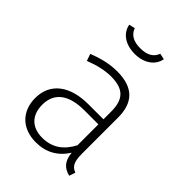

<svg xmlns="http://www.w3.org/2000/svg" viewBox="-219 -852 967 967"><g transform="rotate(45 264.5 -368.5)"><path d="M252 -656C317 -656 366 -689 375 -741L343 -748C330 -712 299 -696 252 -696C205 -696 174 -712 161 -748L129 -741C138 -689 186 -656 252 -656ZM420 -113V-370C420 -475 369 -532 253 -532C200 -532 150 -520 94 -498L107 -461C158 -481 205 -492 249 -492C340 -492 374 -452 374 -367V-312H267C138 -312 55 -253 55 -145C55 -52 115 11 215 11C287 11 342 -20 380 -80C385 -24 410 0 453 11L464 -22C435 -33 420 -51 420 -113ZM221 -28C148 -28 104 -71 104 -146C104 -234 167 -276 274 -276H374V-127C341 -64 293 -28 221 -28Z"/></g></svg>

Font: Fira Sans ExtraLight
Style: Regular
Weight: 200
Designer: bBox Type GmbH & Carrois Corporate GbR & Edenspiekermann AG
Foundry: bBox Type GmbH & Carrois Corporate GbR & Edenspiekermann AG
Version: Version 4.300;PS 004.300;hotconv 1.0.88;makeotf.lib2.5.64775